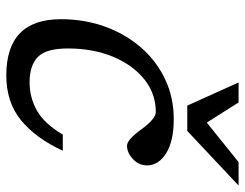

<svg xmlns="http://www.w3.org/2000/svg" viewBox="-104 -664 778 610"><g transform="rotate(90 285.0 -359.0)"><path d="M336 -465Q277.5 -465 232 -428.5Q186.5 -392 160.2 -329Q134 -266 134 -185.5Q134 -116 161.2 -90Q188.5 -64 241.5 -64Q290.5 -64 332 -87.8Q373.5 -111.5 407.5 -169.5H459Q419 -83.5 362 -36.8Q305 10 219.5 10Q41 10 41 -163.5Q41 -238.5 64.5 -303.5Q88 -368.5 130.8 -417.8Q173.5 -467 231.5 -494.5Q289.5 -522 358.5 -522Q428.5 -522 467 -497.8Q505.5 -473.5 505.5 -437Q505.5 -411 485.2 -392.2Q465 -373.5 443 -373.5Q424 -373.5 391 -419Q357.5 -465 336 -465ZM569.5 -728 396 -565H315.5L242 -728H305.5L369.5 -627L495 -728Z"/></g></svg>

Font: Newsreader Caption
Style: Italic
Weight: 400
Italic angle: -17°
Designer: Hugues Gentile
Foundry: Production Type
Version: Version 1.001